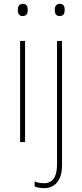

<svg xmlns="http://www.w3.org/2000/svg" viewBox="-20 -742 430 1003"><path d="M99 -722C79 -722 73 -706 73 -690C73 -673 79 -658 98 -658C119 -658 125 -672 125 -690C125 -706 121 -722 99 -722ZM266 -690C266 -673 272 -658 291 -658C312 -658 318 -672 318 -690C318 -706 314 -722 292 -722C272 -722 266 -706 266 -690ZM111 -528H85V0H111ZM210 241C262 241 304 206 304 122V-528H278V116C278 180 257 215 210 215C194 215 176 213 161 206V232C173 237 189 241 210 241Z"/></svg>

Font: Noto Sans Ethiopic SemiCondensed Thin
Style: Regular
Weight: 100
Width: 4
Designer: Monotype Design Team
Foundry: Monotype Imaging Inc.
Version: Version 2.102